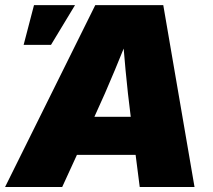

<svg xmlns="http://www.w3.org/2000/svg" viewBox="-54 -748 852 768"><path d="M-33.7 0 327.1 -727.5H599.1L724.1 0H504.9L468.8 -282.2Q457 -374 448.2 -467.8Q439.5 -561.5 432.6 -658.7H482.9Q444.3 -561.5 405.5 -467.8Q366.7 -374 324.2 -282.2L194.8 0ZM166.5 -128.4 191.4 -280.8H591.8L566.9 -128.4ZM40.5 -568.4 82 -727.5H246.1L149.9 -568.4Z"/></svg>

Font: Inter 24pt Black
Style: Italic
Weight: 900
Italic angle: -9.3988°
Designer: Rasmus Andersson
Foundry: rsms
Version: Version 4.001;git-66647c0bb